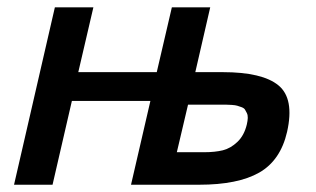

<svg xmlns="http://www.w3.org/2000/svg" viewBox="-20 -508 868 528"><path d="M18.6 0 130.9 -487.8H236.8L195.3 -309.6H411.1L452.6 -487.8H558.1L517.1 -309.6H592.3Q701.7 -309.6 745.8 -273.2Q790 -236.8 769.5 -145.5Q751.5 -66.9 692.9 -33.4Q634.3 0 527.8 0H340.3L393.6 -230.5H177.7L124.5 0ZM466.3 -89.4H541.5Q571.3 -89.4 592.8 -94.7Q614.3 -100.1 632.8 -117.7Q651.4 -135.3 658.7 -165.5Q661.1 -175.8 661.4 -183.6Q661.6 -191.4 658.9 -197Q656.2 -202.6 653.6 -206.8Q650.9 -210.9 644 -213.4Q637.2 -215.8 632.3 -217.3Q627.4 -218.8 617.2 -219.5Q606.9 -220.2 600.8 -220.2Q594.7 -220.2 582 -220.2Q579.6 -220.2 578.1 -220.2H497.1Z"/></svg>

Font: HK Grotesk SemiBold Italic
Style: Regular
Weight: 600
Italic angle: -13°
Designer: Alfredo Marco Pradil and Stefan Peev
Foundry: Hanken Design Co.
Version: Version 1.000;PS 001.000;hotconv 1.0.88;makeotf.lib2.5.64775